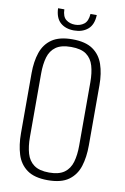

<svg xmlns="http://www.w3.org/2000/svg" viewBox="-105 -1042 727 1114"><g transform="rotate(10 258.0 -485.5)"><path d="M258 11Q179 11 135.5 -20.5Q92 -52 75 -106.5Q58 -161 58 -230V-584Q58 -653 76 -706Q94 -759 137.5 -789Q181 -819 258 -819Q335 -819 378.5 -789Q422 -759 440 -706Q458 -653 458 -584V-229Q458 -160 441 -106Q424 -52 380.5 -20.5Q337 11 258 11ZM258 -34Q316 -34 347.5 -57Q379 -80 391 -121.5Q403 -163 403 -218V-592Q403 -647 391 -688Q379 -729 348 -751.5Q317 -774 258 -774Q200 -774 168.5 -751.5Q137 -729 125 -688Q113 -647 113 -592V-218Q113 -163 125 -121.5Q137 -80 168.5 -57Q200 -34 258 -34ZM257 -871Q207 -871 176.5 -898Q146 -925 144 -982H181Q182 -939 204 -922Q226 -905 257 -905Q288 -905 310 -922Q332 -939 335 -982H372Q370 -925 338.5 -898Q307 -871 257 -871Z"/></g></svg>

Font: Oswald ExtraLight
Style: Regular
Weight: 250
Designer: Vernon Adams
Foundry: Vernon Adams
Version: Version 4.100; ttfautohint (v1.8.1.43-b0c9)